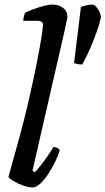

<svg xmlns="http://www.w3.org/2000/svg" viewBox="-20 -820 461 840"><path d="M122 0Q104 0 80.5 -8.5Q57 -17 39 -28Q21 -39 17 -46Q20 -57 27.5 -84Q35 -111 45 -147Q55 -183 65.5 -221.5Q76 -260 85 -295Q100 -355 115 -422Q130 -489 142 -550Q154 -611 161 -654.5Q168 -698 168 -711Q168 -729 144 -729H82Q82 -738 84.5 -748Q87 -758 90 -764Q103 -771 125.5 -779.5Q148 -788 171 -794Q194 -800 211 -800Q237 -800 256 -785.5Q275 -771 275 -745Q275 -743 270.5 -724Q266 -705 262 -683L122 -73L132 -66Q142 -76 157.5 -95.5Q173 -115 188.5 -137.5Q204 -160 214 -177Q223 -177 231 -172.5Q239 -168 241 -163Q236 -142 222.5 -114.5Q209 -87 192 -60.5Q175 -34 156.5 -17Q138 0 122 0ZM340 -538Q327 -538 318 -540Q309 -542 304 -544L334 -789Q341 -793 357 -796.5Q373 -800 382 -800Q392 -800 401 -790Q410 -780 415.5 -767.5Q421 -755 421 -747Q421 -737 413 -711Q405 -685 392.5 -652.5Q380 -620 366 -589.5Q352 -559 340 -538Z"/></svg>

Font: Texturina 72pt 72pt SemiBold
Style: Italic
Weight: 600
Italic angle: -11°
Designer: Guillermo Torres Carreño
Foundry: Omnibus-Type
Version: Version 1.002; ttfautohint (v1.8.3)